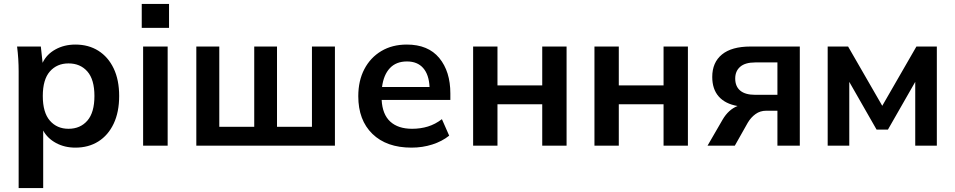

<svg xmlns="http://www.w3.org/2000/svg" viewBox="-20 -742 4863 978"><path d="M75 216V-379Q75 -410 73 -442Q71 -474 67 -505H188L197 -422Q217 -465 262 -490Q307 -515 364 -515Q431 -515 481 -483.5Q531 -452 559 -393.5Q587 -335 587 -253Q587 -171 559 -112Q531 -53 481 -21.5Q431 10 364 10Q309 10 265.5 -13.5Q222 -37 200 -77V216ZM329 -86Q389 -86 425 -127.5Q461 -169 461 -253Q461 -337 425 -378Q389 -419 329 -419Q270 -419 234 -378Q198 -337 198 -253Q198 -169 234 -127.5Q270 -86 329 -86Z M702 -600V-722H841V-600ZM709 0V-505H834V0Z M980 0V-505H1097V-96H1275V-505H1391V-96H1569V-505H1686V0Z M2076 10Q1949 10 1877 -60Q1805 -130 1805 -252Q1805 -331 1836 -390Q1867 -449 1922.5 -482Q1978 -515 2052 -515Q2161 -515 2217.5 -446.5Q2274 -378 2274 -266V-233H1924Q1928 -159 1968 -122.5Q2008 -86 2079 -86Q2122 -86 2159.5 -97.5Q2197 -109 2231 -135L2268 -51Q2232 -22 2182 -6Q2132 10 2076 10ZM2053 -429Q1998 -429 1966 -395Q1934 -361 1926 -299H2168Q2165 -362 2135.5 -395.5Q2106 -429 2053 -429Z M2390 0V-505H2514V-307H2742V-505H2866V0H2742V-211H2514V0Z M3008 0V-505H3132V-307H3360V-505H3484V0H3360V-211H3132V0Z M3584 0 3661 -133Q3691 -184 3737 -202Q3674 -213 3641 -250.5Q3608 -288 3608 -350Q3608 -424 3657.5 -464.5Q3707 -505 3803 -505H4054V0H3940V-178H3883Q3852 -178 3828.5 -161Q3805 -144 3789 -117L3723 0ZM3827 -259H3940V-424H3827Q3776 -424 3750.5 -402Q3725 -380 3725 -342Q3725 -302 3750.5 -280.5Q3776 -259 3827 -259Z M4196 0V-505H4300L4474 -203L4648 -505H4752V0H4642V-325L4503 -82H4445L4306 -325V0Z"/></svg>

Font: MulishBold
Style: Bold
Weight: 700
Designer: Vernon Adams
Foundry: Vernon Adams
Version: Version 3.602; ttfautohint (v1.8.3)